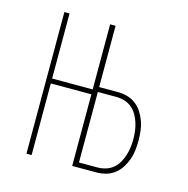

<svg xmlns="http://www.w3.org/2000/svg" viewBox="-83 -600 667 681"><g transform="rotate(15 250.0 -260.0)"><path d="M72 0V-520H91V-281H240V-520H260V-295H328Q346 -295 363 -290.5Q380 -286 394.5 -275Q409 -264 418.5 -249Q428 -234 434 -217.5Q440 -201 442 -183Q444 -165 444 -148Q444 -130 442 -112Q440 -94 434 -77.5Q428 -61 418.5 -46Q409 -31 394.5 -20Q380 -9 363 -4.5Q346 0 328 0H240V-263H91V0ZM328 -18Q343 -18 358 -22.5Q373 -27 384.5 -36.5Q396 -46 404 -59.5Q412 -73 416.5 -87.5Q421 -102 423 -117Q425 -132 425 -148Q425 -163 423 -178Q421 -193 416.5 -207.5Q412 -222 404 -235.5Q396 -249 384.5 -258.5Q373 -268 358 -272.5Q343 -277 328 -277H260V-18Z"/></g></svg>

Font: Iosevka Thin
Style: Regular
Weight: 100
Monospace: yes
Designer: Belleve Invis
Foundry: Belleve Invis
Version: Version 32.5.0; ttfautohint (v1.8.4)